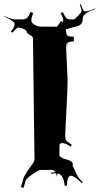

<svg xmlns="http://www.w3.org/2000/svg" viewBox="-39 -879 477 921"><path d="M231.4 -41 230.5 -47.9Q227.5 -47.9 205.1 -45.9V-50.8L227.5 -53.2Q219.2 -64 208.5 -64H154.3Q146.5 -64 114.5 -41.7Q82.5 -19.5 82.5 -6.8L74.2 22L60.5 18.1L70.3 -8.8Q70.3 -30.3 112.3 -86.4Q126.5 -105 126.5 -112.8L119.1 -695.8Q119.1 -704.1 104.7 -711.4Q90.3 -718.8 88.6 -726.8Q86.9 -734.9 72.5 -741Q58.1 -747.1 49.6 -747.1Q41 -747.1 21.5 -722.2L13.2 -728Q31.2 -749 31.2 -764.2Q31.2 -776.9 -18.6 -799.8L-17.6 -801.8Q17.1 -786.1 30.3 -786.1H69.3Q82 -786.1 89.8 -792.5Q97.7 -798.8 107.4 -821.8L120.1 -816.9Q111.3 -793.9 111.3 -781.5Q111.3 -769 127.2 -760Q143.1 -751 161.1 -751H234.4L254.4 -778.8L261.2 -772Q264.2 -774.9 264.2 -783.4Q264.2 -792 252.4 -815.9L262.2 -820.8Q273.4 -797.9 279.8 -792Q286.1 -786.1 296.4 -786.1H315.4Q319.3 -786.1 335.9 -803.5Q352.5 -820.8 352.5 -826.2Q352.5 -831.5 344.2 -856.9L349.1 -858.9Q356.9 -835.4 360.6 -829.8Q364.3 -824.2 369.1 -824.2H372.1Q381.8 -824.2 417.5 -837.9L418.5 -835.9Q384.8 -823.7 375.5 -815.9L362.3 -804.2Q358.4 -799.8 358.2 -790.5Q357.9 -781.2 355 -772.7Q352.1 -764.2 346.2 -760.3Q336.9 -753.9 327.4 -752.2Q317.9 -750.5 300.5 -745.1Q283.2 -739.7 276.4 -737.8L279.3 -719.2Q280.3 -710 287.6 -706.5Q294.9 -703.1 315.4 -703.1V-680.2Q291.5 -680.2 284.2 -672.9Q284.2 -669.9 284.7 -663.8Q285.2 -657.7 285.2 -653.8L283.2 -671.9Q278.3 -667 278.3 -648.9L285.2 -496.1Q285.2 -447.8 279.8 -354Q274.4 -260.3 273.9 -236.6Q273.4 -212.9 278.8 -205.6Q284.2 -198.2 305.2 -184.1L300.3 -175.8Q274.4 -192.9 260.3 -192.9Q246.1 -192.9 246.1 -179.2V-136.2Q246.1 -123 278.3 -114.5Q310.5 -106 310.5 -91.8L309.1 -87.9Q309.1 -83.5 316.4 -69.8Q323.7 -56.2 325.2 -51.8Q330.6 -31.7 357.4 -4.9L353.5 0Q322.3 -31.2 306.2 -35.2H305.2L302.2 -36.1Q282.2 -36.1 282.2 12.2L270.5 11.2Q270.5 -7.8 262.5 -25.4Q254.4 -43 238.3 -46.9L228.5 -28.8Q231.4 -35.6 231.4 -41ZM290.5 -621.1Q286.6 -640.6 285.2 -653.8Z"/></svg>

Font: Eater Caps
Style: Regular
Weight: 400
Version: Version 001.002